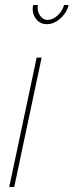

<svg xmlns="http://www.w3.org/2000/svg" viewBox="-20 -750 295 770"><path d="M127 -519H147L37 0H17ZM171 -670Q191 -670 210.5 -687.5Q230 -705 237 -730H255Q251 -710 237 -692Q223 -674 205 -663.5Q187 -653 168 -653Q143 -653 127 -671Q111 -689 111 -715Q111 -719 111.5 -722.5Q112 -726 113 -730H132Q131 -727 131 -724Q131 -721 131 -719Q131 -700 142.5 -685Q154 -670 171 -670Z"/></svg>

Font: Raleway Thin Thin
Style: Italic
Weight: 250
Italic angle: -12°
Version: Version 4.026